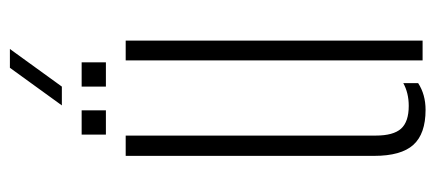

<svg xmlns="http://www.w3.org/2000/svg" viewBox="-266 -608 880 388"><g transform="rotate(-90 174.0 -414.0)"><path d="M53 -98V-600H94V-95Q94 -59 108 -43.5Q122 -28 154 -28Q180 -28 200 -39V-9Q177 6 146 6Q97.5 6 75.2 -18.8Q53 -43.5 53 -98ZM246 0V-600H286V0ZM193 -640V-689H242V-640ZM96 -640V-689H145V-640ZM155 -729 231 -834H269L193 -729Z"/></g></svg>

Font: Big Shoulders Stencil Text SC Thin
Style: Regular
Weight: 100
Designer: Patric King
Foundry: XO Type Co
Version: Version 2.001